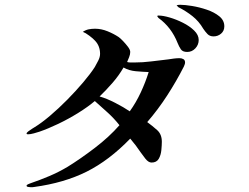

<svg xmlns="http://www.w3.org/2000/svg" viewBox="-20 -806 1040 802"><path d="M601 -505Q575 -506 547 -508.5Q519 -511 496 -524Q477 -491 450.5 -460.5Q424 -430 396 -403Q425 -395 461 -376.5Q497 -358 522 -341Q548 -377 568 -420Q588 -463 601 -505ZM753 -545Q753 -541 751.5 -537Q750 -533 748 -528Q717 -467 678.5 -407.5Q640 -348 595 -296Q617 -280 636.5 -262.5Q656 -245 656 -214Q656 -200 654 -179Q652 -158 643 -142.5Q634 -127 613 -127Q600 -127 587 -143.5Q574 -160 568 -169Q558 -184 547 -198.5Q536 -213 524 -227Q436 -136 342 -89Q248 -42 123 -25Q119 -24 115.5 -24Q112 -24 108 -24Q107 -24 99 -25Q91 -26 91 -30Q91 -34 97.5 -36.5Q104 -39 106 -40Q147 -54 186 -70.5Q225 -87 262 -109Q317 -143 376.5 -188.5Q436 -234 479 -283Q457 -311 429.5 -336Q402 -361 376 -384Q348 -360 307 -334.5Q266 -309 223 -288.5Q180 -268 145 -256Q136 -253 121.5 -249Q107 -245 97 -245Q96 -245 93.5 -245.5Q91 -246 91 -248Q91 -252 98.5 -257.5Q106 -263 114.5 -268.5Q123 -274 125 -275Q153 -292 189 -322.5Q225 -353 261 -389.5Q297 -426 327.5 -462Q358 -498 376 -526Q383 -538 390.5 -553Q398 -568 398 -581Q398 -614 377 -636Q369 -645 353 -657Q337 -669 326 -673Q338 -681 350.5 -683.5Q363 -686 377 -686Q403 -686 429 -675.5Q455 -665 476 -651Q483 -646 494 -634.5Q505 -623 514.5 -610.5Q524 -598 524 -589Q524 -579 519.5 -567.5Q515 -556 511 -547Q517 -545 525.5 -545Q534 -545 541 -545Q576 -545 612 -549.5Q648 -554 683 -558Q695 -560 707 -561.5Q719 -563 730 -563Q739 -563 746 -559Q753 -555 753 -545ZM810 -639Q810 -619 796 -604Q782 -589 762 -589Q743 -589 735.5 -600Q728 -611 722 -626Q696 -692 642 -731Q641 -733 639 -735Q637 -737 637 -739Q638 -741 640 -741Q642 -741 643 -741Q661 -741 688.5 -733Q716 -725 744 -711Q772 -697 791 -678.5Q810 -660 810 -639ZM917 -696Q917 -677 903.5 -665.5Q890 -654 872 -654Q856 -654 846.5 -664Q837 -674 829 -686Q811 -717 784 -738.5Q757 -760 725 -776Q724 -778 722 -779.5Q720 -781 718 -782Q719 -785 725 -785.5Q731 -786 733 -786Q752 -786 782.5 -781Q813 -776 844 -765.5Q875 -755 896 -738Q917 -721 917 -696Z"/></svg>

Font: Kaisei HarunoUmi Medium
Style: Regular
Weight: 500
Designer: Font-Kai, 金井和夫
Foundry: KAZUO KANAI
Version: Version 5.003